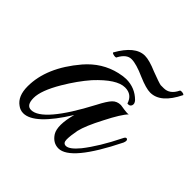

<svg xmlns="http://www.w3.org/2000/svg" viewBox="-128 -588 710 710"><g transform="rotate(45 226.5 -233.5)"><path d="M279 -24Q297 -24 326 -59Q367 -111 407 -192Q413 -206 420 -202.5Q427 -199 421 -184Q329 2 266 2Q237 2 219 -26Q201 -56 220 -127Q140 2 82 2Q66 2 53 -8Q23 -29 23 -80Q23 -179 108 -279Q157 -336 226 -352Q248 -357 262 -357Q308 -357 340 -325Q350 -314 346 -304Q342 -294 329 -296Q318 -332 281 -332Q238 -332 175 -264Q140 -224 108 -170Q69 -104 69 -65.5Q69 -27 94 -27Q154 -27 251 -211Q270 -248 283 -261.5Q296 -275 316 -275Q318 -275 323.5 -274Q329 -273 336 -272Q343 -271 350 -270.5Q357 -270 361 -271Q342 -252 310 -189Q278 -128 270 -94Q264 -63 264 -43.5Q264 -24 279 -24ZM360 -384Q338 -384 296 -402Q249 -423 224 -423Q199 -423 181 -390Q180 -383 163 -388Q158 -390 158 -392Q200 -467 250 -467Q273 -467 315 -449Q357 -433 368 -431H384Q415 -431 432 -466Q433 -469 438 -469Q451 -469 453 -464Q414 -384 360 -384Z"/></g></svg>

Font: #9Slide05 Great Vibes
Style: Regular
Weight: 400
Designer: Robert E. Leuschke
Foundry: Robert E. Leuschke
Version: Version 1.001